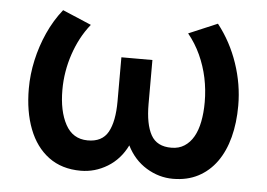

<svg xmlns="http://www.w3.org/2000/svg" viewBox="-43 -564 884 635"><g transform="rotate(5 399.0 -247.0)"><path d="M246 15Q183 15 139.5 -17.2Q96 -49.5 73.8 -107.2Q51.5 -165 51.5 -241Q51.5 -288 62 -335.5Q72.5 -383 92.5 -427.5Q112.5 -472 142 -509L237.5 -468.5Q219 -445.5 205.2 -419.5Q191.5 -393.5 182 -365.2Q172.5 -337 167.5 -307.2Q162.5 -277.5 162.5 -246.5Q162.5 -176 186.5 -131.8Q210.5 -87.5 259.5 -87Q308 -86.5 327.8 -122Q347.5 -157.5 347.5 -224.5V-370.5H450.5V-224.5Q450.5 -157.5 470.2 -122Q490 -86.5 538.5 -87Q563 -87 581.2 -98.8Q599.5 -110.5 611.5 -131.5Q623.5 -152.5 629.2 -181.8Q635 -211 635 -246.5Q635 -287.5 626.8 -326.8Q618.5 -366 602 -402Q585.5 -438 560.5 -468.5L656 -509Q700 -453 723.2 -384.2Q746.5 -315.5 746.5 -245Q746.5 -187.5 734 -139.8Q721.5 -92 696.8 -57.5Q672 -23 635.8 -4Q599.5 15 552 15Q505.5 15 464 -10.2Q422.5 -35.5 399 -82.5Q376 -35.5 334.5 -10.2Q293 15 246 15Z"/></g></svg>

Font: Geologica Roman
Style: Regular
Weight: 400
Designer: Sindre Bremnes, Frode Helland
Foundry: Monokrom Skriftforlag AS
Version: Version 1.010;gftools[0.9.28]